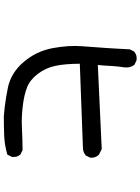

<svg xmlns="http://www.w3.org/2000/svg" viewBox="120 -852 760 1040"><g transform="rotate(90 500.0 -332.0)"><path d="M609.9 27.3Q583.5 25.4 557.4 22.2Q531.2 19 505.1 14.6Q479 10.3 453.1 4.9Q372.6 -12.7 314.9 -81.1Q257.3 -148.9 240.7 -237.3Q224.6 -324.7 230.5 -397.5Q236.3 -468.3 239.7 -523.9Q241.7 -551.8 243.4 -584Q245.1 -616.2 247.1 -652.8V-654.8L248 -656.7L257.8 -676.3L258.8 -677.7L260.3 -679.2Q279.3 -695.8 307.1 -691.4L308.6 -690.9L310.1 -690.4L329.6 -680.7L331.5 -679.7L333 -677.2Q341.3 -666 344 -652.3Q346.7 -638.7 344.7 -623.5Q343.8 -617.2 342.8 -610.8Q341.8 -604.5 341.1 -598.1Q340.3 -591.8 339.8 -585.4Q339.4 -579.1 338.6 -572.8Q337.9 -566.4 337.6 -560.1Q337.4 -553.7 336.9 -547.4Q335.4 -514.2 332 -481.9L784.7 -502.9H787.1L789.6 -502L816.9 -488.3L818.4 -487.3L819.8 -485.8Q836.4 -467.3 834 -441.4V-439.5L833 -438L823.2 -418.5L822.3 -416.5L820.3 -415Q812.5 -409.2 804 -405.8Q795.4 -402.3 786.1 -401.4H785.6L325.2 -384.3Q325.7 -301.8 336.9 -251Q348.1 -198.7 380.9 -155.8Q413.1 -113.8 454.6 -98.1Q476.1 -89.8 501.2 -84.2Q526.4 -78.6 555.7 -75.2Q614.7 -68.4 659.7 -70.3Q705.6 -72.3 733.4 -73.2Q761.7 -74.2 791 -74.2H793.5L795.4 -73.2L814.9 -63.5L816.9 -62.5L817.9 -61Q832.5 -44.4 830.1 -18.6V-16.6L829.1 -15.1L819.3 4.4L817.4 8.3L813.5 9.3Q765.1 23.4 712.9 25.4Q661.1 27.3 610.4 27.3Z"/></g></svg>

Font: NaikaiFont
Style: Bold
Weight: 700
Version: Version 1.89